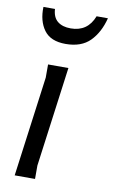

<svg xmlns="http://www.w3.org/2000/svg" viewBox="-84 -773 483 818"><g transform="rotate(10 157.5 -364.0)"><path d="M128 0H40L98 -433V-490H186L128 -58ZM315 -728Q299 -665 261.5 -627Q224 -589 156 -589Q91 -589 62.5 -628Q34 -667 36 -728H86Q88 -692 109 -675Q130 -658 166 -658Q239 -658 266 -728Z"/></g></svg>

Font: Rosario Light
Style: Italic
Weight: 300
Italic angle: -8.05°
Designer: Hector Gatti
Foundry: Omnibus Type
Version: Version 1.101; ttfautohint (v1.8.1.43-b0c9)